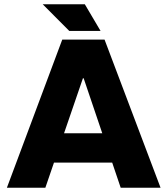

<svg xmlns="http://www.w3.org/2000/svg" viewBox="-20 -887 791 907"><path d="M12.5 0 274.1 -700H473.9L738.5 0H550.2L375.2 -517.2H371.7L194.2 0ZM210.5 -118.8V-257.4H537V-118.8ZM337.4 -741 202.6 -867H380.6L455 -741ZM307.1 -741 181.6 -867H355L426.6 -741Z"/></svg>

Font: REM Medium
Style: Regular
Weight: 500
Designer: Octavio Pardo
Foundry: Ashler Design
Version: Version 1.005;gftools[0.9.28]